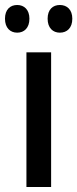

<svg xmlns="http://www.w3.org/2000/svg" viewBox="-37 -843 310 770"><path d="M-17 -768C-17 -731 4 -712 32 -712C60 -712 81 -731 81 -768C81 -804 60 -823 32 -823C4 -823 -17 -805 -17 -768ZM154 -768C154 -731 175 -712 203 -712C232 -712 253 -731 253 -768C253 -804 232 -823 203 -823C175 -823 154 -805 154 -768ZM168 -93V-633H69V-93Z"/></svg>

Font: Noto Sans Kannada UI Condensed Medium
Style: Regular
Weight: 500
Width: 3
Designer: Jelle Bosma - Monotype Design Team
Foundry: Monotype Imaging Inc.
Version: Version 2.005